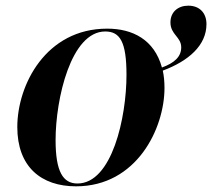

<svg xmlns="http://www.w3.org/2000/svg" viewBox="-20 -647 748 677"><path d="M248 10C462 10 560 -194 560 -337C560 -359 558 -380 554 -398C645 -432 708 -487 708 -562C708 -602 683 -627 644 -627C608 -627 581 -605 581 -568C581 -525 619 -517 619 -480C619 -447 595 -425 551 -409C524 -507 448 -546 358 -546C142 -546 41 -348 41 -199C41 -59 125 10 248 10ZM253 0C202 0 176 -42 176 -153C176 -298 230 -536 351 -536C403 -536 426 -500 426 -383C426 -233 375 0 253 0Z"/></svg>

Font: Noto Serif Display SemiBold
Style: Italic
Weight: 600
Italic angle: -12°
Designer: Monotype Design Team
Foundry: Monotype Imaging Inc.
Version: Version 2.009